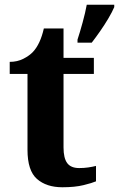

<svg xmlns="http://www.w3.org/2000/svg" viewBox="-20 -780 502 810"><path d="M243 10Q176 10 136 -25Q96 -60 96 -148V-468H21V-519Q53 -519 78.5 -532Q104 -545 119 -561Q150 -594 165 -660H248V-536H376V-468H248V-158Q248 -113 263.5 -92Q279 -71 314 -71Q334 -71 351.5 -73.5Q369 -76 385 -80V-15Q369 -8 332.5 1Q296 10 243 10ZM307 -613Q317 -643 328.5 -685Q340 -727 346 -760H462V-750Q453 -729 437 -702Q421 -675 402.5 -648.5Q384 -622 367 -600H307Z"/></svg>

Font: Noto Serif Oriya
Style: Bold
Weight: 700
Designer: David Williams
Foundry: Google LLC, David Williams
Version: Version 1.051; ttfautohint (v1.8.4.7-5d5b)